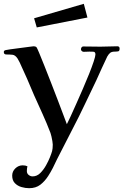

<svg xmlns="http://www.w3.org/2000/svg" viewBox="-22 -783 648 1008"><path d="M606 -528Q606 -515 598.5 -513.5Q591 -512 581 -512Q565 -512 557 -506Q549 -500 541 -486Q526 -455 512 -424Q498 -393 484 -362Q453 -298 422.5 -233.5Q392 -169 359 -106Q338 -66 318 -26Q298 14 277 54Q267 76 255.5 98.5Q244 121 231 141Q213 169 189.5 187Q166 205 131 205Q111 205 90.5 199Q70 193 56 178.5Q42 164 42 139Q42 117 58.5 101Q75 85 97 85Q112 85 122 90Q119 102 119 115Q119 128 128.5 135.5Q138 143 149 143Q172 143 189.5 125.5Q207 108 220 84.5Q233 61 240 43Q248 23 251.5 10.5Q255 -2 255 -24Q255 -30 253 -42Q251 -54 248 -67Q245 -80 243 -85Q224 -135 201.5 -184.5Q179 -234 157 -283Q139 -327 120 -370Q101 -413 81 -456Q78 -461 75.5 -466Q73 -471 70 -476Q58 -494 43.5 -495.5Q29 -497 11 -497Q-2 -497 -2 -510Q-2 -518 8 -520Q10 -521 31.5 -524Q53 -527 80.5 -530.5Q108 -534 130 -537Q152 -540 154 -540Q164 -540 169 -536Q172 -533 183.5 -505.5Q195 -478 211.5 -436.5Q228 -395 246.5 -347.5Q265 -300 282 -255.5Q299 -211 311.5 -177.5Q324 -144 329 -131Q335 -142 348 -170.5Q361 -199 378 -237Q395 -275 413 -316.5Q431 -358 446 -395.5Q461 -433 470 -460.5Q479 -488 479 -497Q479 -511 468 -511.5Q457 -512 447 -512Q440 -512 432.5 -511.5Q425 -511 417 -511Q412 -511 407.5 -515Q403 -519 403 -524Q403 -529 406 -534Q409 -539 415 -539Q438 -539 460.5 -538.5Q483 -538 505 -538Q528 -538 550 -539Q572 -540 594 -540Q606 -540 606 -528ZM437 -691 171 -639 157 -687 418 -763Z"/></svg>

Font: Kaisei Tokumin Medium
Style: Regular
Weight: 500
Designer: Font-Kai,
Foundry: KAZUO KANAI
Version: Version 5.003